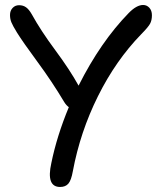

<svg xmlns="http://www.w3.org/2000/svg" viewBox="-20 -743 644 767"><path d="M220.2 3.9Q163.6 3.9 185.1 -91.8Q207 -199.2 254.9 -314.9Q244.6 -322.3 236.8 -335Q187.5 -417.5 129.4 -496.3Q71.3 -575.2 47.9 -612.8Q30.8 -640.6 25.4 -654.1Q20 -667.5 20 -683.1Q20 -700.2 30.3 -711.2Q40.5 -722.2 56.2 -722.2Q72.3 -722.2 84 -713.9Q95.7 -705.6 106.9 -686Q142.6 -621.1 200.7 -542.7Q258.8 -464.4 293.9 -400.9Q381.8 -575.7 494.1 -690.9Q525.4 -723.1 551.8 -723.1Q566.4 -723.1 576.7 -711.9Q586.9 -700.7 586.9 -682.1Q586.9 -661.6 579.3 -647.9Q571.8 -634.3 543.9 -606Q442.4 -501.5 371.3 -358.6Q300.3 -215.8 271 -59.1Q264.6 -22.9 253.2 -9.5Q241.7 3.9 220.2 3.9Z"/></svg>

Font: Shantell Sans Bouncy
Style: Regular
Weight: 400
Designer: Stephen Nixon, Anya Danilova, Shantell Martin
Foundry: Arrow Type
Version: Version 1.006;[9816181b4]